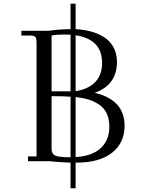

<svg xmlns="http://www.w3.org/2000/svg" viewBox="-20 -868 786 1034"><path d="M95.2 -676.8V-702.1H242.2Q301.3 -710.9 359.9 -710.9V-848.1H387.2V-710.9Q430.7 -709 468.8 -698.7Q506.8 -688.5 539.3 -668.5Q571.8 -648.4 590.8 -614.3Q609.9 -580.1 609.9 -535.2Q609.9 -410.6 490.2 -368.2Q513.7 -362.8 534.2 -355Q554.7 -347.2 576.9 -333Q599.1 -318.8 614.7 -300.5Q630.4 -282.2 640.6 -254.2Q650.9 -226.1 650.9 -191.9Q650.9 -97.7 582.8 -44.9Q514.6 7.8 393.1 7.8H387.2V146H359.9V7.8Q314 6.8 242.2 0H130.9V-25.9H176.8V-637.2Q176.8 -662.1 169.9 -669.4Q163.1 -676.8 138.2 -676.8ZM257.8 -65.9Q257.8 -39.1 278.1 -30Q298.3 -21 359.9 -21V-347.2Q326.7 -350.1 257.8 -350.1ZM257.8 -376H359.9V-681.2Q347.7 -682.1 323.2 -682.1Q307.1 -682.1 290.8 -680.9Q274.4 -679.7 266.1 -678.2L257.8 -676.8ZM387.2 -22Q477.5 -27.8 523.2 -70.8Q568.8 -113.8 568.8 -185.1Q568.8 -226.1 555.2 -255.9Q541.5 -285.6 515.6 -303.5Q489.7 -321.3 459 -331.1Q428.2 -340.8 387.2 -345.2ZM387.2 -377Q453.6 -386.7 491.7 -425Q529.8 -463.4 529.8 -529.8Q529.8 -656.2 387.2 -678.2Z"/></svg>

Font: Dihjauti S
Style: Regular
Weight: 400
Designer: T. Christopher White
Version: Version 3.0.0